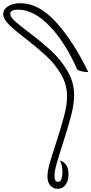

<svg xmlns="http://www.w3.org/2000/svg" viewBox="-211 -1165 569 1194"><path d="M84 -68Q84 -99 97.5 -147.5Q111 -196 137 -274Q170 -376 188 -444.5Q206 -513 206 -566Q206 -640 168 -704Q130 -768 78 -816Q26 -864 -53 -926Q-125 -981 -158 -1014.5Q-191 -1048 -191 -1078Q-191 -1107 -161 -1126Q-131 -1145 -84 -1145Q30 -1145 137.5 -1027Q245 -909 338 -717Q298 -717 270 -731Q195 -902 97 -1003.5Q-1 -1105 -99 -1105Q-147 -1105 -147 -1080Q-147 -1060 -120 -1035Q-93 -1010 -32 -964Q51 -901 108 -848.5Q165 -796 207.5 -725.5Q250 -655 250 -574Q250 -518 232 -448.5Q214 -379 179 -270Q153 -190 140.5 -144.5Q128 -99 128 -71Q128 -34 149 -34Q177 -34 177 -98Q177 -119 173.5 -133.5Q170 -148 162 -167Q215 -150 215 -82Q215 -41 197 -16Q179 9 148 9Q119 9 101.5 -12Q84 -33 84 -68Z"/></svg>

Font: Charmonman
Style: Regular
Weight: 400
Designer: Ekaluck Peanpanawate
Foundry: Cadson Demak Co.,Ltd.
Version: Version 1.000; ttfautohint (v1.6)